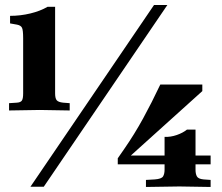

<svg xmlns="http://www.w3.org/2000/svg" viewBox="-20 -742 884 763"><path d="M16 -303V-332L47 -334Q62 -335 67 -342.5Q72 -350 72 -371V-590Q72 -622 67.5 -631.5Q63 -641 48 -644L20 -649V-679Q61 -679 100.5 -688.5Q140 -698 169 -715H199V-371Q199 -351 205.5 -343.5Q212 -336 231 -334L257 -332V-303L138 -305ZM101 0 592 -722H645L154 0ZM560 1V-27L595 -29Q622 -31 628 -41Q634 -51 634 -67V-89H448V-113L473 -149Q514 -208 548.5 -271Q583 -334 617 -406H784V-380L500 -124H634V-198Q658 -197 682.5 -205.5Q707 -214 723 -227H757V-124H817V-89H757V-67Q757 -51 762.5 -41Q768 -31 789 -29L817 -27V1L693 -1Z"/></svg>

Font: Baskervville SC
Style: Regular
Weight: 400
Designer: Alexis Faudot, Rémi Forte, Morgane Pierson, Rafael Ribas, Tanguy Vanlaeys, Rosalie Wagner, Thomas Huot-Marchand
Foundry: ANRT
Version: Version 1.100